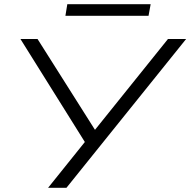

<svg xmlns="http://www.w3.org/2000/svg" viewBox="-20 -890 902 910"><path d="M208 0 391 -228 394 -198 77 -705H158L435 -267H424L776 -705H862L295 0ZM290 -815 299 -870H694L684 -815Z"/></svg>

Font: Nunito Sans 10pt Expanded Light
Style: Italic
Weight: 300
Width: 7
Italic angle: -9°
Designer: Vernon Adams
Foundry: Vernon Adams
Version: Version 3.101;gftools[0.9.27]